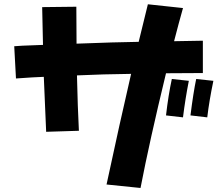

<svg xmlns="http://www.w3.org/2000/svg" viewBox="-20 -827 1040 916"><path d="M998 -441.4Q978 -345.7 968.8 -267.1L888.7 -276.4Q902.3 -384.8 916 -450.2ZM880.9 -441.4Q864.3 -357.4 853 -267.1L772 -276.4Q783.2 -373.5 799.8 -450.2ZM947.8 -478.5Q876 -478.5 772 -477.5Q693.4 -153.3 650.4 69.8L488.3 53.2Q551.3 -240.7 605.5 -474.6Q471.7 -473.1 347.2 -467.3Q350.6 -314.5 356.4 -203.1L200.2 -198.2Q194.3 -321.3 189 -460.4Q143.6 -459 56.2 -452.6L47.9 -606.4Q57.1 -608.4 185.1 -612.8Q181.6 -743.2 181.2 -793L344.2 -794.9Q344.7 -709 345.2 -618.7Q534.2 -626 641.6 -627.4Q662.1 -710.9 685.5 -806.6L853 -788.6Q833 -717.8 810.5 -630.4L947.8 -632.8Z"/></svg>

Font: Droid Sans
Style: Regular
Weight: 400
Foundry: Ascender Corporation
Version: Version 1.00 build 114